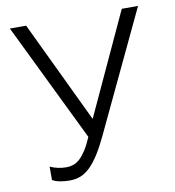

<svg xmlns="http://www.w3.org/2000/svg" viewBox="-81 -782 783 860"><g transform="rotate(-10 311.0 -351.5)"><path d="M167 7Q147 7 126 3.5Q105 0 89 -9V-70Q106 -62 125 -58Q144 -54 162 -54Q180 -54 195.5 -59.5Q211 -65 225 -78Q239 -91 253.5 -113.5Q268 -136 283 -171L21 -710H95L316 -247L530 -710H604L347 -167Q324 -118 303 -85Q282 -52 261 -31.5Q240 -11 217.5 -2Q195 7 167 7Z"/></g></svg>

Font: Oxford Sans
Style: Regular
Weight: 400
Designer: Matt McInerney, Pablo Impallari, Rodrigo Fuenzalida
Foundry: Matt McInerney, Pablo Impallari, Rodrigo Fuenzalida
Version: Version 3.000g; ttfautohint (v1.5) -l 8 -r 28 -G 28 -x 14 -D